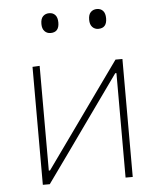

<svg xmlns="http://www.w3.org/2000/svg" viewBox="-52 -756 669 801"><g transform="rotate(-5 283.0 -355.5)"><path d="M95 0V-494L125 -495.5V-57H130L267 -248.5Q310.5 -309.5 354.8 -371.5Q399 -433.5 442.5 -494H471.5V0H441.5V-437.5H436.5L300.5 -247Q256.5 -185 212.5 -123.5Q168 -61.5 124 0ZM382.5 -628Q367.5 -628 357.5 -638.5Q347.5 -649 347.5 -669Q347.5 -691 357.8 -701Q368 -711 383.5 -711Q399.5 -711 409 -700.5Q418.5 -690 418.5 -669Q418.5 -628 382.5 -628ZM182.5 -628Q167.5 -628 157.5 -638.5Q147.5 -649 147.5 -669Q147.5 -691 157.8 -701Q168 -711 183.5 -711Q199.5 -711 209 -700.5Q218.5 -690 218.5 -669Q218.5 -628 182.5 -628Z"/></g></svg>

Font: Heraclito Thin
Style: Regular
Weight: 100
Designer: Kostas Bartsokas (font) & Cristiano Sobral (main changes)
Foundry: Kostas Bartsokas (font) & Cristiano Sobral (main changes)
Version: Version 1.00;July 8, 2020;FontCreator 13.0.0.2655 64-bit